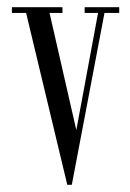

<svg xmlns="http://www.w3.org/2000/svg" viewBox="-20 -515 363 535"><path d="M199.9 -120.9 114.4 -495H48.9L167.5 0H180.1ZM180.1 0 274.2 -495H256.2L182.2 -96.1ZM57.4 -479 51.8 -495H13.1V-479ZM154.1 -479V-495H114.4V-479ZM257.8 -479V-495H215.9V-479ZM312.2 -479V-495H270.8L267.4 -479Z"/></svg>

Font: Emberly Black
Style: Regular
Weight: 900
Designer: Rajesh Rajput
Foundry: Rajesh Rajput
Version: Version 1.000